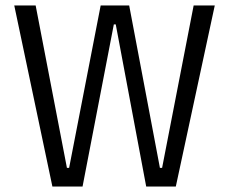

<svg xmlns="http://www.w3.org/2000/svg" viewBox="-20 -680 835 700"><path d="M171 0 32 -660H110L224 -68H232L347 -660H451L563 -68H571L686 -660H763L621 0H513L402 -591H395L281 0Z"/></svg>

Font: Bricolage Grotesque SemiCondensed Light
Style: Regular
Weight: 300
Width: 4
Designer: Mathieu Triay
Foundry: Atelier Triay
Version: Version 1.000;gftools[0.9.30]